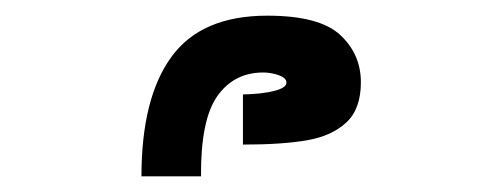

<svg xmlns="http://www.w3.org/2000/svg" viewBox="-20 -817 640 245"><path d="M345.5 -711.5Q345.5 -717.5 335.8 -721Q326 -724.5 316 -724.5Q278.5 -724.5 257.2 -694.2Q236 -664 236.5 -592H160.5Q160.5 -692 198.8 -744.5Q237 -797 321 -797Q387.5 -797 414 -772.5Q440.5 -748 440.5 -712Q440.5 -678 422 -660.8Q403.5 -643.5 371.8 -638Q340 -632.5 290 -632.5V-696.5Q314.5 -697 330 -701Q345.5 -705 345.5 -711.5Z"/></svg>

Font: JuliaMono Black
Style: Italic
Weight: 900
Italic angle: -9°
Monospace: yes
Designer: cormullion
Foundry: corm
Version: Version 0.057; ttfautohint (v1.8.4)